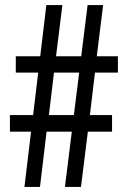

<svg xmlns="http://www.w3.org/2000/svg" viewBox="-20 -734 500 754"><path d="M353 -449 333 -282H420V-217H325L298 0H235L262 -217H163L137 0H76L102 -217H19V-282H110L130 -449H42V-513H138L162 -714H225L200 -513H299L324 -714H385L360 -513H443V-449ZM172 -282H270L291 -449H192Z"/></svg>

Font: Noto Sans Lao ExtraCondensed
Style: Regular
Weight: 400
Width: 2
Designer: Monotype Design Team
Foundry: Monotype Imaging Inc.
Version: Version 2.003; ttfautohint (v1.8.4.7-5d5b)